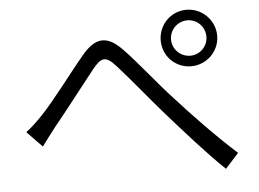

<svg xmlns="http://www.w3.org/2000/svg" viewBox="-50 -774 1099 816"><g transform="rotate(-5 500.0 -366.0)"><path d="M50 -251 115 -184C130 -205 153 -235 173 -261C225 -324 310 -435 358 -495C394 -538 413 -546 456 -498C503 -447 580 -351 645 -277C714 -199 806 -94 882 -22L939 -85C850 -165 748 -272 689 -338C624 -407 548 -506 489 -566C424 -633 374 -623 318 -556C259 -486 174 -370 120 -315C94 -288 74 -269 50 -251ZM697 -589C697 -631 731 -665 773 -665C815 -665 848 -631 848 -589C848 -548 815 -514 773 -514C731 -514 697 -548 697 -589ZM653 -589C653 -522 706 -469 773 -469C839 -469 894 -522 894 -589C894 -656 839 -710 773 -710C706 -710 653 -656 653 -589Z"/></g></svg>

Font: Noto Sans CJK HK DemiLight
Style: Regular
Weight: 350
Designer: Ryoko NISHIZUKA 西塚涼子 (kana, bopomofo & ideographs); Paul D. Hunt (Latin, Greek & Cyrillic); Sandoll Communications 산돌커뮤니
Foundry: Adobe
Version: Version 2.004;hotconv 1.0.118;makeotfexe 2.5.65603